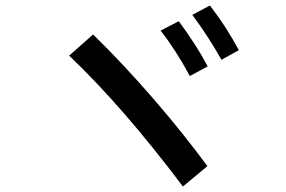

<svg xmlns="http://www.w3.org/2000/svg" viewBox="-20 -783 1040 697"><path d="M784 -566Q735 -653 678 -729L742 -763Q801 -687 847 -601ZM669 -507Q620 -599 563 -672L629 -706Q696 -615 734 -542ZM644 -106Q424 -398 231 -581L318 -658Q429 -549 535.5 -426Q642 -303 733 -180Z"/></svg>

Font: IBM Plex Sans JP Medm
Style: Regular
Weight: 500
Designer: Mike Abbink; Paul van der Laan; Pieter van Rosmalen; Wujin Sim; Yejin Wi; Jinhee Kim; Boomi Park; Yona Kim; Kichan Ma
Foundry: Sandoll Inc.
Version: Version 1.002